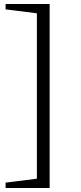

<svg xmlns="http://www.w3.org/2000/svg" viewBox="-20 -751 405 963"><path d="M229 -731V192H8V165L207 140L165 191V-730L207 -679L8 -704V-731Z"/></svg>

Font: Piazzolla 24pt
Style: Regular
Weight: 400
Designer: Juan Pablo del Peral
Foundry: Huerta Tipografica
Version: Version 2.005